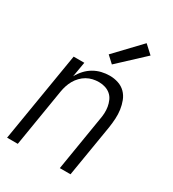

<svg xmlns="http://www.w3.org/2000/svg" viewBox="-184 -863 869 965"><g transform="rotate(30 250.0 -381.0)"><path d="M10 0 96 -520H158L143 -433Q155 -455 172 -473.5Q189 -492 210.5 -504.5Q232 -517 255.5 -522.5Q279 -528 302 -528Q328 -528 352 -520Q376 -512 393 -495Q410 -478 419 -454.5Q428 -431 431.5 -406Q435 -381 433.5 -355Q432 -329 428 -302L378 0H316L367 -311Q371 -331 372 -350Q373 -369 370 -387Q367 -405 359.5 -422Q352 -439 338.5 -450.5Q325 -462 307.5 -467.5Q290 -473 271 -473Q253 -473 235.5 -469Q218 -465 202 -456Q186 -447 172.5 -433Q159 -419 150 -403Q141 -387 135.5 -370Q130 -353 127 -335L72 0ZM282 -582 243 -618 380 -762 428 -718Z"/></g></svg>

Font: Iosevka SS18 Light
Style: Italic
Weight: 300
Italic angle: -9°
Monospace: yes
Designer: Belleve Invis
Foundry: Belleve Invis
Version: Version 25.1.1; ttfautohint (v1.8.4)